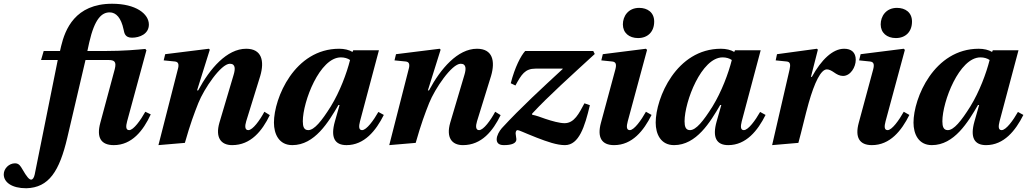

<svg xmlns="http://www.w3.org/2000/svg" viewBox="-114 -762 5478 1024"><path d="M-94 168C-94 210 -51 242 26 242C147 239 203 151 245 -28L342 -442H463C497 -442 508 -433 498 -393L421 -107C400 -30 423 12 493 12C589 12 650 -65 690 -152L661 -166C636 -121 598 -68 575 -68C556 -68 557 -89 564 -115L667 -494L661 -501C618 -497 546 -490 446 -490H352L362 -536C391 -663 429 -696 471 -696C505 -696 532 -667 545 -605C549 -586 552 -561 590 -561C631 -561 680 -581 680 -631C680 -688 611 -742 484 -742C286 -742 233 -604 212 -516L206 -490H205H119L105 -442H194L71 169C67 187 60 196 52 196C42 196 29 182 5 140C-4 125 -12 109 -34 109C-66 109 -94 137 -94 168Z M731 12 872 0C901 -102 921 -155 944 -213C974 -288 1064 -422 1112 -422C1143 -422 1141 -393 1132 -363L1056 -107C1034 -30 1063 12 1124 12C1224 12 1284 -64 1325 -148L1296 -166C1272 -121 1234 -68 1210 -68C1192 -68 1191 -89 1199 -115L1274 -357C1297 -436 1283 -502 1199 -502C1096 -502 1005 -396 943 -280H937L1005 -497L1000 -502L767 -473L759 -440L819 -434C838 -432 842 -418 834 -391Z M1347 -108C1347 -47 1374 12 1445 12C1564 12 1638 -111 1691 -202H1697L1672 -114C1648 -29 1671 12 1734 12C1829 12 1891 -65 1933 -149L1904 -165C1879 -121 1841 -68 1817 -68C1799 -68 1799 -88 1806 -115L1907 -494H1770L1766 -485C1748 -496 1722 -502 1695 -502C1457 -502 1347 -239 1347 -108ZM1501 -115C1501 -220 1591 -456 1704 -456C1723 -456 1740 -451 1753 -442C1735 -371 1699 -274 1650 -194C1601 -116 1562 -68 1530 -68C1507 -68 1501 -87 1501 -115Z M1962 12 2103 0C2132 -102 2152 -155 2175 -213C2205 -288 2295 -422 2343 -422C2374 -422 2372 -393 2363 -363L2287 -107C2265 -30 2294 12 2355 12C2455 12 2515 -64 2556 -148L2527 -166C2503 -121 2465 -68 2441 -68C2423 -68 2422 -89 2430 -115L2505 -357C2528 -436 2514 -502 2430 -502C2327 -502 2236 -396 2174 -280H2168L2236 -497L2231 -502L1998 -473L1990 -440L2050 -434C2069 -432 2073 -418 2065 -391Z M2535 -19C2535 -4 2542 12 2573 12C2613 12 2641 3 2640 -20L2636 -50C2636 -61 2640 -68 2646 -68C2655 -68 2672 -58 2748 -28C2805 -6 2856 12 2899 12C2974 12 3005 -87 3032 -201L3003 -211C2974 -157 2949 -105 2897 -105C2871 -105 2831 -116 2795 -128C2770 -137 2743 -147 2724 -150V-156C2810 -249 2934 -360 3058 -474L3050 -490H2687C2664 -465 2632 -404 2610 -318L2635 -306C2667 -365 2686 -396 2742 -396H2887V-394C2780 -295 2664 -189 2562 -78C2549 -63 2535 -39 2535 -19Z M3208 -632C3208 -587 3241 -559 3289 -559C3340 -559 3375 -592 3375 -647C3375 -696 3339 -720 3295 -720C3236 -720 3208 -675 3208 -632ZM3091 -107C3070 -30 3094 12 3161 12C3258 12 3319 -65 3361 -149L3331 -166C3306 -121 3268 -68 3245 -68C3226 -68 3227 -89 3234 -115L3337 -496L3331 -502L3101 -473L3093 -440L3151 -434C3171 -432 3175 -419 3168 -392Z M3383 -108C3383 -47 3410 12 3481 12C3600 12 3674 -111 3727 -202H3733L3708 -114C3684 -29 3707 12 3770 12C3865 12 3927 -65 3969 -149L3940 -165C3915 -121 3877 -68 3853 -68C3835 -68 3835 -88 3842 -115L3943 -494H3806L3802 -485C3784 -496 3758 -502 3731 -502C3493 -502 3383 -239 3383 -108ZM3537 -115C3537 -220 3627 -456 3740 -456C3759 -456 3776 -451 3789 -442C3771 -371 3735 -274 3686 -194C3637 -116 3598 -68 3566 -68C3543 -68 3537 -87 3537 -115Z M4004 12 4144 0C4162 -65 4180 -146 4199 -213C4230 -322 4264 -392 4296 -392C4308 -392 4321 -385 4334 -376C4348 -366 4364 -357 4382 -357C4422 -357 4450 -404 4450 -443C4450 -483 4426 -502 4388 -502C4327 -502 4266 -443 4216 -352H4211L4248 -497L4243 -502L4030 -473L4023 -440L4082 -434C4101 -432 4103 -418 4097 -391Z M4583 -632C4583 -587 4616 -559 4664 -559C4715 -559 4750 -592 4750 -647C4750 -696 4714 -720 4670 -720C4611 -720 4583 -675 4583 -632ZM4466 -107C4445 -30 4469 12 4536 12C4633 12 4694 -65 4736 -149L4706 -166C4681 -121 4643 -68 4620 -68C4601 -68 4602 -89 4609 -115L4712 -496L4706 -502L4476 -473L4468 -440L4526 -434C4546 -432 4550 -419 4543 -392Z M4758 -108C4758 -47 4785 12 4856 12C4975 12 5049 -111 5102 -202H5108L5083 -114C5059 -29 5082 12 5145 12C5240 12 5302 -65 5344 -149L5315 -165C5290 -121 5252 -68 5228 -68C5210 -68 5210 -88 5217 -115L5318 -494H5181L5177 -485C5159 -496 5133 -502 5106 -502C4868 -502 4758 -239 4758 -108ZM4912 -115C4912 -220 5002 -456 5115 -456C5134 -456 5151 -451 5164 -442C5146 -371 5110 -274 5061 -194C5012 -116 4973 -68 4941 -68C4918 -68 4912 -87 4912 -115Z"/></svg>

Font: Heuristica
Style: Bold Italic
Weight: 700
Italic angle: -13°
Version: Version 1.0.1